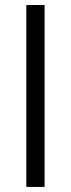

<svg xmlns="http://www.w3.org/2000/svg" viewBox="-20 -735 279 755"><path d="M83.5 0V-715.3H155.3V0Z"/></svg>

Font: Elstob 18pt
Style: Regular
Weight: 400
Designer: Peter S. Baker
Version: Version 1.015